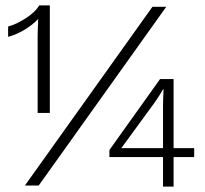

<svg xmlns="http://www.w3.org/2000/svg" viewBox="-20 -685 756 709"><path d="M164 -665V-268H119V-547Q119 -567 121 -615Q99 -592 69.5 -574.5Q40 -557 10 -549V-587Q40 -595 75 -617.5Q110 -640 125 -665ZM543 -660H594L123 0H72ZM697 -105H621V4H582V-105H384V-131L571 -393H621V-138H697ZM582 -138V-295Q582 -315 584 -355H582L570 -335Q566 -329 561 -321Q556 -313 550 -305L428 -138Z"/></svg>

Font: Work Sans Light
Style: Regular
Weight: 300
Designer: Wei Huang
Foundry: Wei Huang
Version: Version 1.500